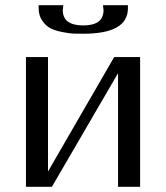

<svg xmlns="http://www.w3.org/2000/svg" viewBox="-20 -720 640 740"><path d="M165 -59 420 -500H520V0H435V-438L180 0H80V-500H165ZM301 -590Q278 -590 263 -590.5Q248 -591 220 -596.5Q192 -602 174.5 -611Q157 -620 143 -640Q129 -660 129 -688V-700H224Q222 -686 222 -681Q222 -622 301 -622Q379 -622 379 -681Q379 -686 377 -700H473V-688Q473 -590 301 -590Z"/></svg>

Font: Tenor Sans
Style: Regular
Weight: 400
Designer: Denis Masharov
Foundry: Denis Masharov
Version: Version 1.1